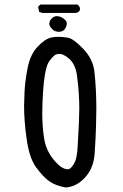

<svg xmlns="http://www.w3.org/2000/svg" viewBox="-20 -827 540 845"><path d="M268 -2Q225 -10 198 -28.5Q171 -47 139 -90.5Q107 -134 96 -225Q86 -297 86 -361Q86 -377 88 -422.5Q90 -468 101.5 -527.5Q113 -587 145.5 -621.5Q178 -656 206 -662Q221 -665 238 -665Q253 -665 277.5 -661.5Q302 -658 345 -613.5Q388 -569 395 -516Q404 -437 404 -349Q404 -318 402.5 -267Q401 -216 396.5 -151Q392 -86 353.5 -45Q315 -4 268 -2ZM278 -82Q294 -82 310 -115Q319 -134 322 -186Q329 -306 329 -350Q329 -376 327 -412Q325 -448 318.5 -496Q312 -544 284 -569Q259 -590 241 -590Q239 -590 228.5 -588Q218 -586 197 -558Q176 -530 169 -414Q166 -366 166 -327Q166 -271 174 -219Q182 -167 214 -127Q250 -82 278 -82ZM239 -687Q218 -687 206 -703Q197 -713 197 -723Q197 -725 199 -732.5Q201 -740 210 -748Q219 -756 230 -756Q249 -756 267 -739Q274 -732 274 -723Q274 -715 269 -705Q260 -687 239 -687ZM312 -770H166L152 -775L148 -797Q152 -803 158 -807H321Q332 -799 332 -788L331 -781Q323 -770 312 -770Z"/></svg>

Font: Xiaolai Mono SC
Style: Regular
Weight: 400
Monospace: yes
Designer: LXGW / Nozomi Seto
Version: Version 3.113;September 30, 2024